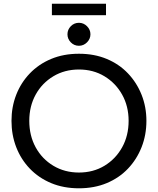

<svg xmlns="http://www.w3.org/2000/svg" viewBox="-20 -1003 852 1036"><path d="M406 13Q323 13 256 -15Q189 -43 141 -93Q93 -143 67.5 -209Q42 -275 42 -351Q42 -426 67.5 -491.5Q93 -557 141 -607Q189 -657 256 -685Q323 -713 406 -713Q489 -713 556 -685Q623 -657 670.5 -607Q718 -557 744 -491.5Q770 -426 770 -351Q770 -275 744 -209Q718 -143 670.5 -93Q623 -43 556 -15Q489 13 406 13ZM406 -72Q483 -72 543.5 -108.5Q604 -145 639 -208Q674 -271 674 -351Q674 -430 639 -492.5Q604 -555 543.5 -591.5Q483 -628 406 -628Q329 -628 268 -591.5Q207 -555 172.5 -492.5Q138 -430 138 -351Q138 -271 172.5 -208Q207 -145 268 -108.5Q329 -72 406 -72ZM406 -756Q380 -756 362 -774.5Q344 -793 344 -818Q344 -843 362 -861.5Q380 -880 406 -880Q431 -880 449.5 -861.5Q468 -843 468 -818Q468 -793 449.5 -774.5Q431 -756 406 -756ZM260 -921V-983H552V-921Z"/></svg>

Font: MuseoModerno
Style: Regular
Weight: 400
Designer: Pablo Cosgaya, Héctor Gatti, Marcela Romero, and the Authors of The MuseoModerno Project.
Foundry: Omnibus-Type Team
Version: Version 1.001